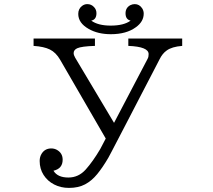

<svg xmlns="http://www.w3.org/2000/svg" viewBox="-20 -899 1040 938"><path d="M618.2 -798.3Q593.3 -803.7 593.3 -834Q593.3 -860.8 616.2 -873.5Q627 -878.9 638.2 -878.9Q661.1 -878.9 674.8 -857.9Q682.1 -846.2 682.1 -832.5Q682.1 -793.5 644 -766.1Q597.7 -731.9 521.5 -731.9Q458 -731.9 413.1 -757.8Q362.3 -786.6 362.3 -831.1Q362.3 -856 380.9 -870.1Q392.6 -878.9 406.2 -878.9Q426.3 -878.9 439.5 -864.3Q451.2 -852.1 451.2 -834.5Q451.2 -803.2 425.8 -798.3Q459 -773.9 521 -773.9Q585 -773.9 618.2 -798.3ZM469.7 -170.9 496.6 -222.2 273.9 -606.9Q253.4 -642.6 223.6 -657.2Q194.8 -671.4 144 -674.8V-710.9H443.8V-674.8Q378.4 -672.9 356.9 -663.1Q339.8 -654.8 339.8 -639.6Q339.8 -629.9 347.2 -617.2L537.1 -298.8L700.2 -609.9Q704.1 -616.7 705.1 -622.8Q706.1 -628.9 706.1 -634.8Q706.1 -670.9 606.9 -674.8V-710.9H870.1V-674.8Q819.8 -670.9 794.4 -652.3Q773.4 -637.7 759.3 -608.9Q758.8 -607.9 745.6 -582.3Q732.4 -556.6 710.7 -515.1Q689 -473.6 663.1 -423.6Q637.2 -373.5 611.1 -323.2Q585 -272.9 562.7 -230.2Q540.5 -187.5 526.1 -159.9Q511.7 -132.3 509.3 -128.4Q481.9 -81.5 455.1 -48.6Q428.2 -15.6 395.5 1.7Q362.8 19 316.9 19Q276.9 19 244.4 2.2Q211.9 -14.6 192.9 -44.4Q173.8 -74.2 173.8 -112.8Q173.8 -132.8 183.6 -148.4Q199.7 -173.8 230.5 -173.8Q244.1 -173.8 255.9 -168Q286.1 -152.3 286.1 -118.7Q286.1 -75.2 241.2 -64.9Q261.2 -31.7 314 -31.7Q363.8 -31.7 398.9 -71Q434.1 -110.4 469.7 -170.9Z"/></svg>

Font: BIZ UDMincho
Style: Regular
Weight: 400
Monospace: yes
Designer: TypeBank Co., Ltd.
Foundry: Morisawa Inc.
Version: Version 1.06